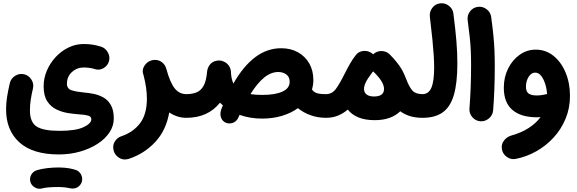

<svg xmlns="http://www.w3.org/2000/svg" viewBox="-20 -686 3614 1203"><path d="M18.1 -0.5Q18.1 -39.6 24.2 -78.1Q30.3 -116.7 41.5 -165.5Q48.8 -194.8 75.2 -211.2Q101.6 -227.5 130.9 -220.7Q160.2 -213.9 176.8 -187.5Q193.4 -161.1 186.5 -131.3Q177.2 -92.8 172.4 -59.8Q167.5 -26.9 167.5 5.4Q167.5 79.1 209 106.4Q250.5 133.8 352.5 133.8Q454.6 133.8 503.4 110.8Q552.2 87.9 552.2 61Q552.2 43.9 532 38.3Q511.7 32.7 480.5 30.8Q448.2 28.8 409.2 22.9Q370.1 17.1 334.5 0.2Q298.8 -16.6 276.1 -51.3Q253.4 -85.9 253.4 -145.5Q253.4 -196.3 273.7 -243.7Q293.9 -291 328.9 -328.6Q363.8 -366.2 408.9 -388.2Q454.1 -410.2 503.9 -410.2Q535.6 -410.2 560.3 -406.2Q585 -402.3 613.3 -393.6Q641.1 -384.8 656 -357.2Q670.9 -329.6 662.6 -301.8Q654.3 -273.9 628.2 -258.8Q602.1 -243.7 574.7 -252.9Q559.1 -258.3 539.8 -260.7Q520.5 -263.2 504.9 -263.2Q461.9 -263.2 430.7 -234.6Q399.4 -206.1 399.4 -161.1Q399.4 -129.4 429.4 -120.1Q459.5 -110.8 502 -106.9Q533.2 -104.5 566.4 -97.9Q599.6 -91.3 628.4 -75Q657.2 -58.6 675 -27.1Q692.9 4.4 692.9 56.6Q692.9 103.5 665.5 144.3Q638.2 185.1 590.3 215.8Q542.5 246.6 480.2 264.2Q418 281.7 348.6 281.7Q185.5 281.7 101.8 206.3Q18.1 130.9 18.1 -0.5ZM170.4 453.6Q164.1 430.7 175.5 409.4Q187 388.2 210.9 380.4Q238.3 372.1 274.4 367.7Q310.5 363.3 346.2 363.3Q383.3 363.3 412.8 368.4Q442.4 373.5 462.9 381.8Q486.8 395.5 493.2 421.6Q499.5 447.8 484.9 469.2Q472.7 486.3 455.3 491.9Q438 497.6 419.4 493.7Q405.3 490.2 385 488Q364.7 485.8 346.2 485.8Q313.5 485.8 286.9 487.8Q260.3 489.7 243.7 494.6Q220.7 501 199 488.8Q177.2 476.6 170.4 453.6Z M877.9 -219.2Q867.7 -248 885.5 -274.9Q903.3 -301.8 933.1 -308.6Q941.4 -310.5 950.2 -310.5Q977.1 -311 996.8 -294.4Q1016.6 -277.8 1021.5 -255.9Q1022 -254.9 1022.5 -253.4Q1045.9 -167.5 1075 -131.8Q1104 -96.2 1147.5 -96.2H1147.9Q1178.7 -96.2 1200.2 -74.5Q1221.7 -52.7 1221.7 -22Q1221.7 8.3 1200.2 30.3Q1178.7 52.2 1147.9 52.2H1147.5Q1118.2 52.2 1091.3 43.5Q1064.5 34.7 1040.5 18.6Q1020.5 131.3 952.4 204.1Q884.3 276.9 787.6 309.1Q754.4 319.8 727.8 303.7Q701.2 287.6 692.9 260.7Q683.1 226.1 699.2 200.9Q715.3 175.8 739.7 168Q814.9 142.6 857.7 85.9Q900.4 29.3 900.4 -68.4Q900.4 -132.8 879.9 -213.4Q878.9 -216.3 877.9 -219.2Z M1073.7 -22Q1073.7 -52.7 1095.7 -74.5Q1117.7 -96.2 1147.9 -96.2Q1183.1 -96.2 1210.7 -106.9Q1238.3 -117.7 1255.6 -148.4Q1272.9 -179.2 1277.8 -239.3Q1279.3 -254.4 1286.6 -267.6Q1304.2 -301.3 1341.8 -306.2Q1350.1 -307.6 1358.9 -306.6Q1371.1 -305.7 1381.8 -300.3Q1400.9 -292.5 1413.3 -275.1Q1425.8 -257.8 1426.8 -236.3Q1428.7 -191.4 1442.4 -162.6Q1504.4 -271.5 1579.1 -327.6Q1653.8 -383.8 1741.7 -383.8Q1801.3 -383.8 1846.7 -358.6Q1892.1 -333.5 1917.7 -288.6Q1943.4 -243.7 1943.4 -184.6Q1943.4 -154.3 1934.6 -126Q1944.8 -109.4 1964.1 -102.8Q1983.4 -96.2 2022 -96.2H2022.5Q2053.2 -96.2 2074.7 -74.2Q2096.2 -52.2 2096.2 -22Q2096.2 8.3 2074.7 30.3Q2053.2 52.2 2022.5 52.2H2022Q1971.7 52.2 1926.3 36.1Q1880.9 20 1846.7 -8.3Q1804.2 22.5 1746.8 39.8Q1689.5 57.1 1623 57.1Q1546.4 57.1 1481 33.7Q1478 41 1474.6 48.3Q1462.4 77.1 1436 84.7Q1409.7 92.3 1388.2 79.6Q1369.6 68.4 1363.5 45.9Q1357.4 23.4 1366.7 -2Q1371.6 -14.2 1376.5 -25.9Q1366.7 -34.2 1358.4 -42.5Q1282.2 52.2 1147.9 52.2Q1117.7 52.2 1095.7 30.3Q1073.7 8.3 1073.7 -22ZM1723.6 -234.9Q1677.7 -234.9 1634.5 -199.5Q1591.3 -164.1 1549.3 -96.2Q1580.6 -91.3 1623 -91.3Q1704.6 -91.3 1749.8 -112.1Q1794.9 -132.8 1794.9 -173.8Q1794.9 -204.1 1773.9 -219.5Q1752.9 -234.9 1723.6 -234.9Z M1948.2 -22Q1948.2 -52.7 1970.2 -74.5Q1992.2 -96.2 2022.5 -96.2Q2061 -96.2 2085.4 -130.1Q2109.9 -164.1 2140.1 -225.1Q2156.7 -258.3 2173.8 -288.1Q2190.9 -317.9 2209 -340.3L2210.4 -342.3Q2225.1 -360.4 2247.8 -365.2Q2270.5 -370.1 2291.5 -362.3Q2303.7 -357.9 2313.5 -349.6Q2315.9 -347.7 2317.9 -345.7Q2340.3 -366.7 2371.1 -366.2Q2401.9 -365.7 2422.9 -344.2Q2426.3 -340.8 2429.2 -337.4Q2448.7 -317.9 2464.4 -297.9Q2486.8 -270.5 2499.8 -246.6Q2512.7 -222.7 2524.9 -190.9Q2544.9 -138.7 2565.2 -117.4Q2585.4 -96.2 2627 -96.2H2627.4Q2658.2 -96.2 2679.7 -74.5Q2701.2 -52.7 2701.2 -22Q2701.2 8.3 2679.7 30.3Q2658.2 52.2 2627.4 52.2H2627Q2581.5 52.2 2547.1 41Q2512.7 29.8 2487.8 11.2Q2431.2 66.9 2327.6 66.9Q2268.1 66.9 2225.8 49.6Q2183.6 32.2 2159.2 0.5Q2132.8 23.4 2098.9 37.8Q2064.9 52.2 2022.5 52.2Q1992.2 52.2 1970.2 30.3Q1948.2 8.3 1948.2 -22ZM2260.7 -129.4Q2260.7 -107.4 2276.4 -94.5Q2292 -81.5 2323.7 -81.5Q2386.2 -81.5 2386.2 -128.9Q2386.2 -173.8 2318.4 -238.3L2317.9 -238.8Q2314.5 -234.4 2311 -230Q2303.7 -220.7 2297.9 -211.9Q2286.6 -196.8 2277.8 -181.6Q2260.7 -151.4 2260.7 -129.4Z M2553.2 -22Q2553.2 -52.7 2575.2 -74.5Q2597.2 -96.2 2627.4 -96.2Q2665.5 -96.2 2682.9 -136.5Q2700.2 -176.8 2700.2 -262.2Q2700.2 -295.4 2697.8 -336.4Q2695.3 -377.4 2689.5 -436.3Q2683.6 -495.1 2673.3 -581.5Q2669.9 -611.8 2688.5 -636.5Q2707 -661.1 2737.3 -665Q2767.6 -668.9 2792.2 -650.1Q2816.9 -631.3 2820.8 -601.1Q2834 -498.5 2839.8 -426.5Q2845.7 -354.5 2845.7 -289.1Q2845.7 -167 2824 -91.8Q2802.2 -16.6 2754.2 17.8Q2706.1 52.2 2627.4 52.2Q2597.2 52.2 2575.2 30.3Q2553.2 8.3 2553.2 -22Z M2910.2 -559.6Q2906.2 -589.8 2925 -614.5Q2943.8 -639.2 2974.1 -643.1Q3004.4 -647 3029.1 -628.2Q3053.7 -609.4 3057.6 -579.1Q3066.4 -514.2 3071.3 -464.8Q3076.2 -415.5 3078.1 -369.4Q3080.1 -323.2 3080.1 -267.6Q3080.1 -196.8 3077.4 -125.7Q3074.7 -54.7 3069.8 5.4Q3067.4 35.6 3043.5 55.9Q3019.5 76.2 2989.3 73.7Q2958.5 71.3 2938.7 47.4Q2918.9 23.4 2921.4 -6.3Q2926.3 -66.9 2929 -137Q2931.6 -207 2931.6 -274.9Q2931.6 -325.2 2929.9 -365.2Q2928.2 -405.3 2923.6 -450.2Q2918.9 -495.1 2910.2 -559.6Z M3336.4 -375Q3399.9 -375 3448.2 -335.9Q3496.6 -296.9 3523.9 -231Q3551.3 -165 3551.3 -85Q3551.3 -8.8 3523.9 57.4Q3496.6 123.5 3449 175.5Q3401.4 227.5 3340.1 262Q3278.8 296.4 3211.4 309.6Q3181.6 315.4 3156 297.6Q3130.4 279.8 3125 250Q3119.1 219.7 3137.2 195.6Q3155.3 171.4 3184.1 163.1Q3247.1 145.5 3293 115.7Q3338.9 85.9 3366.7 47.9Q3354.5 48.8 3343.3 48.8Q3244.1 48.8 3190.4 2.7Q3136.7 -43.5 3136.7 -136.2Q3136.7 -202.6 3163.8 -256.8Q3190.9 -311 3236.3 -343Q3281.7 -375 3336.4 -375ZM3275.4 -142.6Q3275.4 -111.8 3292.2 -99.9Q3309.1 -87.9 3341.8 -87.9Q3360.4 -87.9 3377 -90.6Q3393.6 -93.3 3407.7 -96.7Q3405.8 -128.4 3396.2 -159.4Q3386.7 -190.4 3370.8 -210.7Q3355 -231 3333 -231Q3309.1 -231 3292.2 -204.6Q3275.4 -178.2 3275.4 -142.6Z"/></svg>

Font: Mikhak-DS2-FD ExtraBold
Style: Regular
Weight: 800
Designer: Amin Abedi
Version: Version 3.2